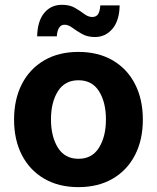

<svg xmlns="http://www.w3.org/2000/svg" viewBox="-20 -769 654 800"><path d="M306.6 10.7Q224.1 10.7 163.8 -24.7Q103.5 -60.1 71 -123.3Q38.6 -186.5 38.6 -270.5Q38.6 -355 71 -418.5Q103.5 -481.9 163.8 -517.3Q224.1 -552.7 306.6 -552.7Q389.6 -552.7 450 -517.3Q510.3 -481.9 542.7 -418.5Q575.2 -355 575.2 -270.5Q575.2 -186.5 542.7 -123.3Q510.3 -60.1 450 -24.7Q389.6 10.7 306.6 10.7ZM192.4 -271.5Q192.4 -200.2 221.2 -153.8Q250 -107.4 307.1 -107.4Q363.8 -107.4 392.6 -153.8Q421.4 -200.2 421.4 -271.5Q421.4 -342.8 392.6 -388.7Q363.8 -434.6 307.1 -434.6Q250 -434.6 221.2 -388.7Q192.4 -342.8 192.4 -271.5ZM375.5 -614.7Q343.8 -614.7 321.3 -627.7Q298.8 -640.6 281.7 -653.3Q264.6 -666 249 -666Q233.9 -666 225.8 -652.6Q217.8 -639.2 216.8 -617.7H134.8Q136.2 -681.2 164.3 -715.1Q192.4 -749 238.3 -749Q270.5 -749 292.2 -736.3Q314 -723.6 330.8 -710.9Q347.7 -698.2 364.3 -698.2Q381.3 -698.2 388.9 -710.4Q396.5 -722.7 397.9 -746.6H478.5Q477.5 -683.1 448.5 -648.9Q419.4 -614.7 375.5 -614.7Z"/></svg>

Font: Konkhmer Sleokchher
Style: Regular
Weight: 400
Designer: Suon May Sophanith
Version: Version 1.000; ttfautohint (v1.8.4.7-5d5b);gftools[0.9.23]